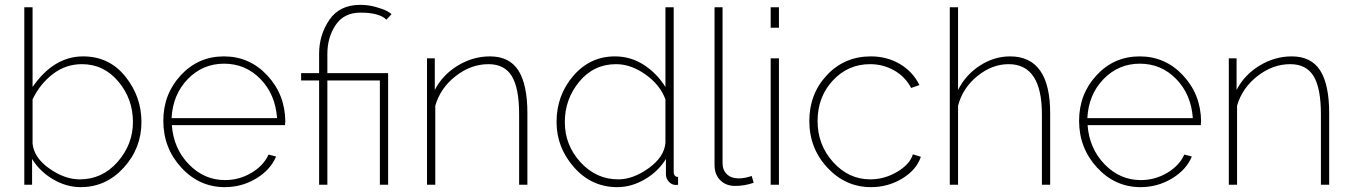

<svg xmlns="http://www.w3.org/2000/svg" viewBox="-20 -760 5564 790"><path d="M312 10Q253 10 198 -22.5Q143 -55 112 -106V0H80V-730H114V-402Q201 -528 322 -528Q429 -528 495.5 -445.5Q562 -363 562 -258Q562 -150 489 -70Q416 10 312 10ZM308 -22Q401 -22 464 -94Q527 -166 527 -258Q527 -353 467 -424.5Q407 -496 317 -496Q250 -496 197 -455Q144 -414 114 -351V-170Q119 -112 182.5 -67Q246 -22 308 -22Z M905 10Q800 10 726 -70.5Q652 -151 652 -263Q652 -373 724 -450.5Q796 -528 901 -528Q1007 -528 1080 -449.5Q1153 -371 1154 -260Q1154 -258 1153 -252V-245H687Q694 -149 757 -84Q820 -19 906 -19Q964 -19 1014 -48.5Q1064 -78 1085 -124L1116 -116Q1093 -61 1034 -25.5Q975 10 905 10ZM686 -274H1120Q1113 -372 1051.5 -435Q990 -498 902 -498Q814 -498 752.5 -434.5Q691 -371 686 -274Z M1293 0V-429H1219V-459H1293V-539Q1293 -616 1335 -678Q1377 -740 1462 -740Q1495 -740 1525.5 -731.5Q1556 -723 1571 -715Q1586 -707 1591 -702L1570 -679Q1541 -708 1463 -708Q1395 -708 1361 -657Q1327 -606 1327 -539V-459H1577V0H1543V-429H1327V0Z M2150 -294V0H2116V-290Q2116 -397 2086 -446.5Q2056 -496 1990 -496Q1918 -496 1855 -447Q1792 -398 1771 -325V0H1737V-520H1769V-390Q1801 -452 1863.5 -490Q1926 -528 1996 -528Q2076 -528 2113 -470Q2150 -412 2150 -294Z M2520 10Q2414 10 2342 -71.5Q2270 -153 2270 -258Q2270 -368 2339 -448Q2408 -528 2510 -528Q2576 -528 2630 -492.5Q2684 -457 2718 -402V-730H2752V-54Q2752 -32 2770 -32V0Q2767 1 2761 1Q2744 1 2732 -12.5Q2720 -26 2720 -42V-106Q2688 -54 2633 -22Q2578 10 2520 10ZM2524 -22Q2585 -22 2649 -68Q2713 -114 2718 -172V-351Q2696 -411 2636 -453.5Q2576 -496 2515 -496Q2423 -496 2363.5 -424Q2304 -352 2304 -258Q2304 -163 2368.5 -92.5Q2433 -22 2524 -22Z M2920 -82V-730H2953V-89Q2953 -60 2971 -43Q2989 -26 3018 -26Q3045 -26 3073 -36L3081 -8Q3044 5 3005 5Q2967 5 2943.5 -18.5Q2920 -42 2920 -82Z M3185 0H3151V-520H3185ZM3185 -646H3151V-730H3185Z M3563 -528Q3630 -528 3683 -496.5Q3736 -465 3763 -410L3729 -398Q3705 -444 3659.5 -470Q3614 -496 3560 -496Q3469 -496 3406.5 -428.5Q3344 -361 3344 -262Q3344 -164 3408 -93Q3472 -22 3561 -22Q3619 -22 3671.5 -53Q3724 -84 3736 -125L3769 -115Q3751 -61 3692.5 -25.5Q3634 10 3564 10Q3459 10 3384.5 -70Q3310 -150 3310 -262Q3310 -374 3382.5 -451Q3455 -528 3563 -528Z M4301 -294V0H4267V-290Q4267 -496 4130 -496Q4062 -496 4001.5 -447Q3941 -398 3922 -325V0H3888V-730H3922V-390Q3954 -453 4012.5 -490.5Q4071 -528 4136 -528Q4301 -528 4301 -294Z M4673 10Q4568 10 4494 -70.5Q4420 -151 4420 -263Q4420 -373 4492 -450.5Q4564 -528 4669 -528Q4775 -528 4848 -449.5Q4921 -371 4922 -260Q4922 -258 4921 -252V-245H4455Q4462 -149 4525 -84Q4588 -19 4674 -19Q4732 -19 4782 -48.5Q4832 -78 4853 -124L4884 -116Q4861 -61 4802 -25.5Q4743 10 4673 10ZM4454 -274H4888Q4881 -372 4819.5 -435Q4758 -498 4670 -498Q4582 -498 4520.5 -434.5Q4459 -371 4454 -274Z M5449 -294V0H5415V-290Q5415 -397 5385 -446.5Q5355 -496 5289 -496Q5217 -496 5154 -447Q5091 -398 5070 -325V0H5036V-520H5068V-390Q5100 -452 5162.5 -490Q5225 -528 5295 -528Q5375 -528 5412 -470Q5449 -412 5449 -294Z"/></svg>

Font: Raleway
Style: ExtraLight
Weight: 200
Designer: Matt McInerney, Pablo Impallari, Rodrigo Fuenzalida
Foundry: Matt McInerney, Pablo Impallari, Rodrigo Fuenzalida
Version: Version 2.001